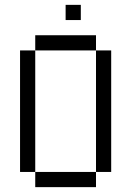

<svg xmlns="http://www.w3.org/2000/svg" viewBox="-20 -770 540 790"><path d="M312.5 -687.5H250V-750H312.5ZM62.5 -562.5H125V-62.5H62.5ZM125 -62.5H375V0H125ZM125 -625H375V-562.5H125ZM375 -562.5H437.5V-62.5H375Z"/></svg>

Font: ChillBitmapSE 16px
Style: Regular
Weight: 400
Designer: Designed by Warren2060
Foundry: ChillType
Version: Version 1.000